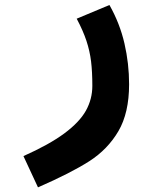

<svg xmlns="http://www.w3.org/2000/svg" viewBox="-20 -538 640 786"><path d="M358 -186.5Q358 -244 352.8 -286.8Q347.5 -329.5 333.8 -371Q320 -412.5 294 -461.5L428 -517.5Q470.5 -442.5 489.5 -360Q508.5 -277.5 508.5 -193Q508.5 -76 464.8 -1.2Q421 73.5 345.8 121.8Q270.5 170 135.5 229L76 101Q181.5 54 243.5 8Q305.5 -38 331.8 -85.2Q358 -132.5 358 -186.5Z"/></svg>

Font: JuliaMono Black
Style: Italic
Weight: 900
Italic angle: -9°
Monospace: yes
Designer: cormullion
Foundry: corm
Version: Version 0.057; ttfautohint (v1.8.4)